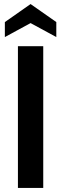

<svg xmlns="http://www.w3.org/2000/svg" viewBox="-20 -928 302 948"><path d="M68.5 0V-700H193.5V0ZM4 -745V-819L131 -908L258 -819V-745L131 -814Z"/></svg>

Font: Cabin
Style: Bold
Weight: 700
Width: 4
Designer: Pablo Impallari
Foundry: Pablo Impallari. http://www.impallari.com Igino Marini. http://www.ikern.com
Version: Version 3.001